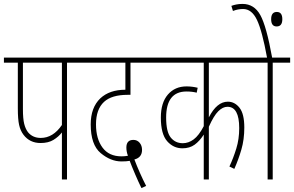

<svg xmlns="http://www.w3.org/2000/svg" viewBox="-20 -916 1501 980"><path d="M322 0V-596H411V-622H0V-596H71V-363Q71 -308 77.5 -278.5Q84 -249 100 -228Q132 -186 187 -186Q227 -186 253 -202Q279 -218 296 -240V0ZM188 -212Q147 -212 123 -241Q110 -258 103.5 -284Q97 -310 97 -359V-596H296V-278Q251 -212 188 -212Z M702 44 726 33Q710 2 694 -34Q678 -70 666 -102Q705 -112 705 -151Q705 -173 692.5 -187.5Q680 -202 661 -202Q625 -202 625 -163Q625 -142 633 -121Q618 -118 600 -118Q536 -118 503 -163Q470 -208 470 -281Q470 -358 511 -396Q550 -432 632 -432H646V-596H769V-622H399V-596H620V-458Q539 -458 492 -414Q443 -367 443 -281Q443 -177 494 -134.5Q545 -92 600 -92Q626 -92 642 -95Q652 -68 670 -26Q688 16 702 44Z M1141 -371Q1201 -371 1201 -262Q1201 -206 1186 -157.5Q1171 -109 1151 -66L1176 -54Q1197 -101 1212 -152.5Q1227 -204 1227 -265Q1227 -335 1202.5 -366Q1178 -397 1143 -397Q1087 -397 1046 -317V-596H1282V-622H757V-596H1020V-272Q995 -224 968.5 -204.5Q942 -185 913 -185Q875 -185 851.5 -214Q828 -243 828 -316Q828 -449 932 -449Q960 -449 984 -443L989 -468Q961 -475 932 -475Q873 -475 837 -433.5Q801 -392 801 -316Q801 -232 833 -195.5Q865 -159 911 -159Q948 -159 973.5 -177.5Q999 -196 1020 -229V0H1046V-269Q1071 -325 1094 -348Q1117 -371 1141 -371Z M1392 -781Q1421 -781 1421 -818Q1421 -855 1393 -855Q1364 -855 1364 -818Q1364 -781 1392 -781ZM1372 0V-596H1461V-622H1369Q1340 -783 1308.5 -839.5Q1277 -896 1218 -896Q1200 -896 1185.5 -893Q1171 -890 1161 -886L1169 -860Q1194 -870 1221 -870Q1265 -870 1291.5 -814.5Q1318 -759 1343 -622H1270V-596H1346V0Z"/></svg>

Font: Noto Sans Devanagari Extra Condensed Thin
Style: Regular
Weight: 250
Width: 2
Designer: Monotype Design Team
Foundry: Monotype Imaging Inc.
Version: 1.000